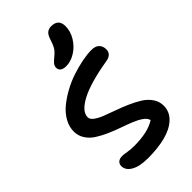

<svg xmlns="http://www.w3.org/2000/svg" viewBox="-277 -1031 1106 1106"><g transform="rotate(-45 275.5 -478.5)"><path d="M275.9 -720.2Q252.4 -720.2 240.2 -729.5Q228 -738.8 228 -754.9Q228 -769.5 236.6 -780.3Q245.1 -791 266.1 -808.1Q289.6 -827.1 300 -845Q310.5 -862.8 319.8 -894Q329.1 -922.9 342.8 -933.8Q356.4 -944.8 377 -944.8Q436 -944.8 436 -886.2Q436 -844.2 411.9 -805.2Q387.7 -766.1 350.6 -743.2Q313.5 -720.2 275.9 -720.2ZM234.9 -12.2Q166.5 -12.2 129.6 -33.7Q92.8 -55.2 92.8 -88.9Q92.8 -106.4 104.5 -116.7Q116.2 -127 138.2 -127Q149.4 -127 174.8 -122.6Q200.2 -118.2 227.1 -118.2Q340.3 -118.2 399.9 -157.2Q395.5 -176.3 373 -192.4Q350.6 -208.5 318.6 -221.4Q286.6 -234.4 248.8 -247.6Q210.9 -260.7 174.3 -276.9Q137.7 -293 107.4 -312.3Q77.1 -331.5 58.6 -360.1Q40 -388.7 40 -423.8Q40 -462.4 60.5 -498.8Q81.1 -535.2 115 -563Q148.9 -590.8 191.7 -614.3Q234.4 -637.7 279.8 -652.6Q325.2 -667.5 367.4 -675.8Q409.7 -684.1 443.8 -684.1Q476.6 -684.1 492.2 -668Q507.8 -651.9 507.8 -626Q507.8 -584 456.1 -577.1Q307.1 -552.2 231 -512.2Q154.8 -472.2 154.8 -424.8Q154.8 -408.2 174.6 -393.3Q194.3 -378.4 225.8 -366Q257.3 -353.5 295.4 -340.1Q333.5 -326.7 371.6 -310.1Q409.7 -293.5 441.2 -273.9Q472.7 -254.4 492.4 -225.8Q512.2 -197.3 512.2 -163.1Q512.2 -113.3 475.8 -78.9Q439.5 -44.4 377.9 -28.3Q316.4 -12.2 234.9 -12.2Z"/></g></svg>

Font: Shantell Sans Irregular
Style: Regular
Weight: 500
Designer: Stephen Nixon, Anya Danilova, Shantell Martin
Foundry: Arrow Type
Version: Version 1.006;[9816181b4]